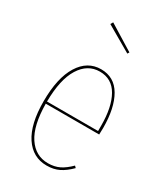

<svg xmlns="http://www.w3.org/2000/svg" viewBox="-189 -838 809 931"><g transform="rotate(30 215.5 -372.5)"><path d="M375 -249H76Q77 -127 118 -65.5Q159 -4 229 -4Q265 -4 292.5 -17.5Q320 -31 349 -60L358 -51Q327 -20 297.5 -5.5Q268 9 229 9Q151 9 106 -59Q61 -127 61 -254Q61 -385 105.5 -456.5Q150 -528 226 -528Q300 -528 338 -463Q376 -398 376 -286Q376 -260 375 -249ZM362 -291Q362 -395 328 -455Q294 -515 226 -515Q158 -515 117.5 -450Q77 -385 76 -261H362ZM303 -667 297 -657 154 -740 162 -754Z"/></g></svg>

Font: Fira Sans Compressed Hair
Style: Regular
Weight: 100
Width: 1
Designer: bBox Type GmbH & Carrois Corporate GbR & Edenspiekermann AG
Foundry: bBox Type GmbH & Carrois Corporate GbR & Edenspiekermann AG
Version: Version 4.301